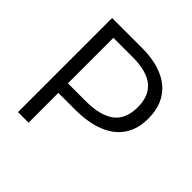

<svg xmlns="http://www.w3.org/2000/svg" viewBox="-173 -806 952 952"><g transform="rotate(45 303.0 -330.0)"><path d="M117 -209V-276H284Q386 -276 437.5 -314.5Q489 -353 489 -438Q489 -517 441 -556Q393 -595 295 -595H117V-660H297Q361 -660 411 -645Q461 -630 495.5 -601.5Q530 -573 548 -531Q566 -489 566 -435Q566 -362 533 -312Q500 -262 435.5 -235.5Q371 -209 276 -209ZM86 0V-660H160V0Z"/></g></svg>

Font: Bricolage Grotesque 24pt Light
Style: Regular
Weight: 300
Designer: Mathieu Triay
Foundry: Atelier Triay
Version: Version 1.001;gftools[0.9.33.dev8+g029e19f]